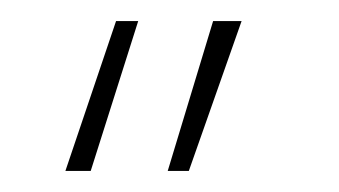

<svg xmlns="http://www.w3.org/2000/svg" viewBox="-20 -505 321 182"><path d="M42 -343 90 -485H111L66 -343ZM139 -343 182 -485H209L159 -343Z"/></svg>

Font: Genos ExtraLight
Style: Italic
Weight: 250
Italic angle: -8°
Designer: Robert E. Leuschke
Foundry: Robert E. Leuschke
Version: Version 1.010